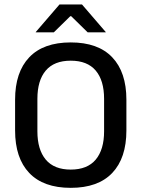

<svg xmlns="http://www.w3.org/2000/svg" viewBox="-20 -846 647 878"><path d="M303.5 13Q178.5 13 113.8 -55Q49 -123 49 -249.5V-390Q49 -516 113.8 -584Q178.5 -652 303.5 -652Q428.5 -652 493.2 -584Q558 -516 558 -390V-249.5Q558 -123 493.2 -55Q428.5 13 303.5 13ZM303.5 -70.5Q379.5 -70.5 417.8 -116.2Q456 -162 456 -245.5V-394Q456 -478 417.8 -523.2Q379.5 -568.5 303.5 -568.5Q227.5 -568.5 189.2 -523.2Q151 -478 151 -394V-245.5Q151 -162 189.2 -116.2Q227.5 -70.5 303.5 -70.5ZM252 -825.5H355L463.5 -699.5V-698H381L305.5 -772H301.5L226 -698H143.5V-699.5Z"/></svg>

Font: Anek Odia Medium Medium
Style: Regular
Weight: 500
Version: Version 1.003